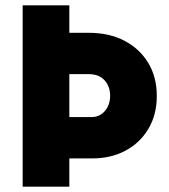

<svg xmlns="http://www.w3.org/2000/svg" viewBox="-20 -700 633 720"><path d="M65 0Q65 -168 65 -340Q65 -512 65 -680Q109 -680 153 -680Q197 -680 240 -680Q240 -655 240 -629Q240 -603 240 -577Q258 -577 276.5 -577Q295 -577 313 -577Q390 -577 447 -547Q504 -517 536 -464Q568 -411 568 -340Q568 -270 536.5 -217Q505 -164 450.5 -135Q396 -106 327 -106Q305 -106 283.5 -106Q262 -106 240 -106Q240 -80 240 -53Q240 -26 240 0Q197 0 153 0Q109 0 65 0ZM313 -422Q295 -422 276.5 -422Q258 -422 240 -422Q240 -382 240 -341.5Q240 -301 240 -261Q260 -261 281.5 -261Q303 -261 323 -261Q354 -261 373.5 -284Q393 -307 393 -341Q393 -376 372 -399Q351 -422 313 -422Z"/></svg>

Font: Tilt Warp
Style: Regular
Weight: 400
Designer: Andy Clymer
Foundry: Andy Clymer
Version: Version 1.000